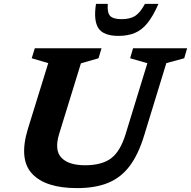

<svg xmlns="http://www.w3.org/2000/svg" viewBox="-20 -955 982 987"><path d="M284.5 -268Q258.5 -184 295.2 -144.8Q332 -105.5 417.5 -105.5Q504 -105.5 551.5 -141.5Q599 -177.5 626 -266.5L737.5 -630L649 -655.5L664 -707H942L927 -655.5L835 -630.5L721.5 -260Q692 -162.5 647.5 -102.8Q603 -43 537 -15.5Q471 12 376 12Q213.5 12 144.5 -62.5Q75.5 -137 124 -294.5L228 -630.5L143 -655.5L159 -707H502L486.5 -655.5L396 -629.5ZM605.5 -856.5Q648.5 -856.5 674.8 -873.2Q701 -890 725 -935H794.5Q767 -872 738 -836.2Q709 -800.5 673 -785.5Q637 -770.5 589 -770.5Q512 -770.5 486 -810Q460 -849.5 473.5 -935H534Q530.5 -890 546.2 -873.2Q562 -856.5 605.5 -856.5Z"/></svg>

Font: Newsreader 6pt SemiBold
Style: Italic
Weight: 600
Italic angle: -17°
Designer: Hugues Gentile
Foundry: Production Type
Version: Version 1.003; ttfautohint (v1.8.3)